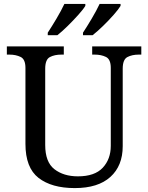

<svg xmlns="http://www.w3.org/2000/svg" viewBox="-20 -951 757 981"><path d="M362 10Q244 10 177 -42Q110 -94 110 -216V-604Q110 -648 85.5 -660Q61 -672 28 -672H15V-714H306V-672H293Q259 -672 235 -659.5Q211 -647 211 -600V-210Q211 -123 258 -86.5Q305 -50 378 -50Q464 -50 505 -94Q546 -138 546 -206V-604Q546 -648 521.5 -660Q497 -672 464 -672H451V-714H702V-672H689Q655 -672 631 -659.5Q607 -647 607 -600V-204Q607 -104 544 -47Q481 10 362 10ZM404 -784Q425 -816 449 -856.5Q473 -897 489 -931H596V-921Q586 -904 560.5 -875Q535 -846 505.5 -817.5Q476 -789 453 -771H404ZM224 -784Q245 -816 269 -856.5Q293 -897 309 -931H416V-921Q406 -904 380 -875Q354 -846 325 -817.5Q296 -789 273 -771H224Z"/></svg>

Font: Noto Serif Grantha
Style: Regular
Weight: 400
Designer: Monotype Design Team
Foundry: Monotype Imaging Inc.
Version: Version 2.004; ttfautohint (v1.8.4.7-5d5b)